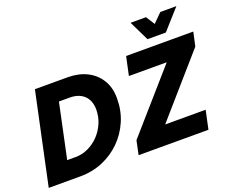

<svg xmlns="http://www.w3.org/2000/svg" viewBox="-139 -1130 1630 1359"><g transform="rotate(-20 676.0 -450.0)"><path d="M12 0 159 -690H406Q488 -690 550.5 -658.5Q613 -627 648.5 -568.5Q684 -510 683 -429Q683 -339 649.5 -261Q616 -183 557 -124.5Q498 -66 419.5 -33Q341 0 249 0ZM202 -140H265Q315 -140 360 -161Q405 -182 440.5 -218.5Q476 -255 497 -304Q518 -353 518 -408Q517 -476 477.5 -513Q438 -550 370 -550H289ZM689 0 711 -105 1101 -550H816L846 -690H1352L1329 -585L940 -140H1245L1215 0ZM956 -900H1072L1114 -834L1180 -900H1301L1167 -750H1029Z"/></g></svg>

Font: Radio Canada
Style: Bold Italic
Weight: 700
Italic angle: -12°
Designer: Charles Daoud, Etienne Aubert Bonn, Alexandre Saumier Demers, Jacques Le Bailly
Foundry: Radio-Canada
Version: Version 2.104; ttfautohint (v1.8.4.7-5d5b);gftools[0.9.28.de